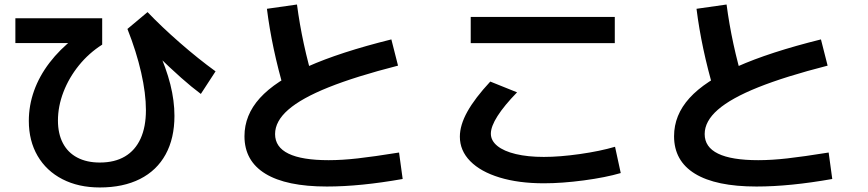

<svg xmlns="http://www.w3.org/2000/svg" viewBox="-20 -777 3790 838"><path d="M105.8 -249.4Q105.8 -316.9 128.7 -380.9Q151.6 -445 196.2 -503.3Q240.8 -561.6 303.3 -610.2L322.4 -588.9H47.1V-697.2H426V-582.2Q368 -545.4 324.4 -491.6Q280.8 -437.7 256.9 -375.4Q232.9 -313 232.9 -251Q232.9 -193.5 254.5 -152.2Q276.1 -110.9 317.3 -89.3Q358.5 -67.6 415.6 -67.6Q480.6 -67.6 525.4 -94.2Q570.2 -120.7 593.6 -172Q616.9 -223.3 616.9 -296.3Q616.9 -369.1 596.1 -460.5Q575.3 -552 536.2 -650.7L624 -724.2Q685.7 -659.6 765.5 -590Q845.3 -520.3 920.8 -465.6L856.6 -367Q816.5 -396.9 770.6 -437.6Q724.6 -478.3 659.1 -541.9L667.9 -563.2Q705.6 -479.9 723.5 -408.5Q741.4 -337 741.4 -271.3Q741.4 -173.3 702.9 -103.1Q664.4 -32.9 591.1 4.2Q517.7 41.2 415.6 41.2Q322.5 41.2 252.5 5.1Q182.5 -30.9 144.1 -96.6Q105.8 -162.3 105.8 -249.4Z M1047 -182.6Q1047 -274.6 1114.3 -349Q1181.7 -423.4 1322.7 -486.3Q1463.6 -549.2 1688.1 -605L1717.2 -490.5Q1532.4 -443.3 1414.1 -395.9Q1295.8 -348.5 1238.2 -298.2Q1180.6 -247.9 1180.6 -191.9Q1180.6 -134.8 1239.2 -106.4Q1297.8 -77.9 1414.4 -77.9Q1472.8 -77.9 1541.5 -85.7Q1610.2 -93.4 1721.7 -111.3L1737.5 4.2Q1645.5 20.5 1562.8 28.8Q1480 37.1 1406.7 37.1Q1229.7 37.1 1138.3 -18.8Q1047 -74.7 1047 -182.6ZM1145 -738.6 1276.2 -757.3Q1287.4 -671.7 1306.2 -584.7Q1325 -497.8 1351.3 -411L1221.1 -380.7Q1193.7 -474.2 1174.7 -563.4Q1155.7 -652.7 1145 -738.6Z M1987.1 -180.7Q1987.1 -230.9 2019.9 -289.8Q2052.7 -348.7 2119.9 -421L2236.8 -374Q2180.7 -316.4 2151.6 -270.7Q2122.4 -225 2122.4 -193.6Q2122.4 -163.2 2150.7 -140.1Q2178.9 -117.1 2231.3 -104.6Q2283.6 -92.1 2353.5 -92.1Q2422.8 -92.1 2510.8 -104.6Q2598.8 -117.1 2664.4 -136.4L2689.3 -21.7Q2623.7 -2.5 2528.5 10.3Q2433.3 23 2353.5 23Q2243.6 23 2160.6 -2.3Q2077.6 -27.6 2032.4 -73.6Q1987.1 -119.6 1987.1 -180.7ZM2034.5 -703.1H2663.3V-588.6H2034.5Z M2922 -182.6Q2922 -274.6 2989.3 -349Q3056.7 -423.4 3197.7 -486.3Q3338.6 -549.2 3563.1 -605L3592.2 -490.5Q3407.4 -443.3 3289.1 -395.9Q3170.8 -348.5 3113.2 -298.2Q3055.6 -247.9 3055.6 -191.9Q3055.6 -134.8 3114.2 -106.4Q3172.8 -77.9 3289.4 -77.9Q3347.8 -77.9 3416.5 -85.7Q3485.2 -93.4 3596.7 -111.3L3612.5 4.2Q3520.5 20.5 3437.8 28.8Q3355 37.1 3281.7 37.1Q3104.7 37.1 3013.3 -18.8Q2922 -74.7 2922 -182.6ZM3020 -738.6 3151.2 -757.3Q3162.4 -671.7 3181.2 -584.7Q3200 -497.8 3226.3 -411L3096.1 -380.7Q3068.7 -474.2 3049.7 -563.4Q3030.7 -652.7 3020 -738.6Z"/></svg>

Font: WEMIX Pretendard Variable
Style: Regular
Weight: 400
Designer: Base glyphs from Inter by Rasmus Andersson; Hangeul glyphs from Noto Sans CJK(Source Han Sans) by Jang Soo-young and Kan
Foundry: Kil Hyung-jin
Version: Version 1.000;Glyphs 3.2 (3208)